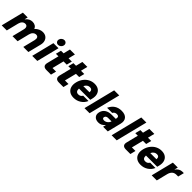

<svg xmlns="http://www.w3.org/2000/svg" viewBox="426 -2351 4004 4004"><g transform="rotate(45 2428.5 -349.0)"><path d="M-4.2 0 120.8 -500H262.5L245 -429.2H248.3Q310 -509.2 399.2 -509.2Q445.8 -509.2 480 -488.3Q514.2 -467.5 527.5 -429.2H530Q609.2 -509.2 703.3 -509.2Q762.5 -509.2 801.7 -480.4Q840.8 -451.7 855.8 -402.1Q870.8 -352.5 855 -290L782.5 0H632.5L699.2 -267.5Q710.8 -316.7 695.8 -344.6Q680.8 -372.5 641.7 -372.5Q602.5 -372.5 572.5 -344.2Q542.5 -315.8 530.8 -267.5L464.2 0H314.2L380.8 -267.5Q392.5 -316.7 376.7 -344.6Q360.8 -372.5 321.7 -372.5Q282.5 -372.5 253.8 -345Q225 -317.5 212.5 -267.5L145.8 0Z M895.8 0 1020.8 -500H1170.8L1045.8 0ZM1115 -542.5Q1078.3 -542.5 1057.9 -569.2Q1037.5 -595.8 1046.7 -632.5Q1054.2 -664.2 1081.2 -685.8Q1108.3 -707.5 1139.2 -707.5Q1176.7 -707.5 1196.7 -680.8Q1216.7 -654.2 1207.5 -616.7Q1200 -585.8 1173.3 -564.2Q1146.7 -542.5 1115 -542.5Z M1314.2 0Q1256.7 0 1232.5 -29.6Q1208.3 -59.2 1224.2 -120L1289.2 -380H1214.2L1244.2 -500H1320.8L1358.3 -650H1505L1467.5 -500H1564.2L1534.2 -380H1439.2L1374.2 -120H1479.2L1449.2 0Z M1680.8 0Q1623.3 0 1599.2 -29.6Q1575 -59.2 1590.8 -120L1655.8 -380H1580.8L1610.8 -500H1687.5L1725 -650H1871.7L1834.2 -500H1930.8L1900.8 -380H1805.8L1740.8 -120H1845.8L1815.8 0Z M2122.5 10Q2046.7 10 1997.5 -24.2Q1948.3 -58.3 1931.2 -119.2Q1914.2 -180 1934.2 -259.2Q1953.3 -334.2 1996.7 -390.8Q2040 -447.5 2100.4 -478.8Q2160.8 -510 2230.8 -510Q2304.2 -510 2351.2 -477.1Q2398.3 -444.2 2414.2 -385.4Q2430 -326.7 2410 -249.2L2399.2 -207.5H2067.5Q2062.5 -110 2143.3 -110Q2205 -110 2235 -164.2H2391.7Q2357.5 -83.3 2284.6 -36.7Q2211.7 10 2122.5 10ZM2095 -307.5H2277.5Q2284.2 -390 2210 -390Q2136.7 -390 2095 -307.5Z M2437.5 0 2612.5 -700H2762.5L2587.5 0Z M2852.5 9.2Q2773.3 9.2 2735 -36.7Q2696.7 -82.5 2715 -155.8Q2733.3 -227.5 2790.8 -265.4Q2848.3 -303.3 2936.7 -303.3H3056.7L3060.8 -321.7Q3068.3 -353.3 3053.8 -371.7Q3039.2 -390 3005 -390Q2944.2 -390 2916.7 -338.3H2765Q2844.2 -510 3025.8 -510Q3130 -510 3176.7 -454.6Q3223.3 -399.2 3200 -305L3124.2 0H2985.8L3001.7 -64.2H2998.3Q2966.7 -25.8 2932.1 -8.3Q2897.5 9.2 2852.5 9.2ZM2905.8 -105.8Q2947.5 -105.8 2982.5 -132.5Q3017.5 -159.2 3030.8 -200.8L3031.7 -203.3H2926.7Q2900.8 -203.3 2882.5 -190.8Q2864.2 -178.3 2858.3 -155.8Q2852.5 -132.5 2865 -119.2Q2877.5 -105.8 2905.8 -105.8Z M3237.5 0 3412.5 -700H3562.5L3387.5 0Z M3655.8 0Q3598.3 0 3574.2 -29.6Q3550 -59.2 3565.8 -120L3630.8 -380H3555.8L3585.8 -500H3662.5L3700 -650H3846.7L3809.2 -500H3905.8L3875.8 -380H3780.8L3715.8 -120H3820.8L3790.8 0Z M4097.5 10Q4021.7 10 3972.5 -24.2Q3923.3 -58.3 3906.2 -119.2Q3889.2 -180 3909.2 -259.2Q3928.3 -334.2 3971.7 -390.8Q4015 -447.5 4075.4 -478.8Q4135.8 -510 4205.8 -510Q4279.2 -510 4326.2 -477.1Q4373.3 -444.2 4389.2 -385.4Q4405 -326.7 4385 -249.2L4374.2 -207.5H4042.5Q4037.5 -110 4118.3 -110Q4180 -110 4210 -164.2H4366.7Q4332.5 -83.3 4259.6 -36.7Q4186.7 10 4097.5 10ZM4070 -307.5H4252.5Q4259.2 -390 4185 -390Q4111.7 -390 4070 -307.5Z M4419.2 0 4544.2 -500H4689.2L4670 -423.3H4673.3Q4699.2 -461.7 4737.1 -484.2Q4775 -506.7 4818.3 -506.7H4860.8L4827.5 -373.3H4778.3Q4716.7 -373.3 4681.2 -339.2Q4645.8 -305 4631.7 -250L4569.2 0Z"/></g></svg>

Font: Funnel Sans ExtraBold
Style: Italic
Weight: 800
Italic angle: -14.036°
Version: Version 1.000; Beta; Release 5; Build 24; ttfautohint (v1.8.